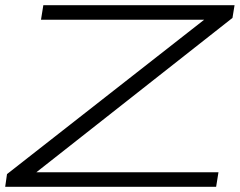

<svg xmlns="http://www.w3.org/2000/svg" viewBox="-24 -720 924 740"><path d="M-4 0 3 -49 763 -644H134L143 -700H880L872 -651L116 -56H818L809 0Z"/></svg>

Font: Georama ExtraExtended Light
Style: Italic
Weight: 300
Width: 8
Italic angle: -9°
Designer: Jean-Baptiste Levee
Foundry: Production Type
Version: Version 1.000